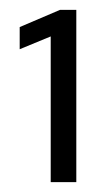

<svg xmlns="http://www.w3.org/2000/svg" viewBox="-20 -720 205 390"><path d="M135 -700V-350H83V-646L20 -620V-665L102 -700Z"/></svg>

Font: Red Hat Display
Style: Regular
Weight: 400
Designer: Pentagram / MCKL
Foundry: Pentagram / MCKL
Version: Version 1.003; Red Hat Display